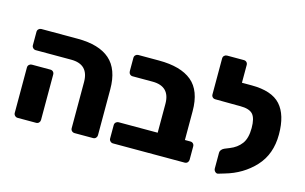

<svg xmlns="http://www.w3.org/2000/svg" viewBox="-89 -944 1895 1192"><g transform="rotate(15 858.5 -348.5)"><path d="M425 -25V-321Q425 -435 312 -435H84Q74 -435 66.5 -442.5Q59 -450 59 -460V-546Q59 -557 66.5 -564Q74 -571 84 -571H317Q455 -571 524.5 -510Q594 -449 594 -320V-25Q594 -15 587 -7.5Q580 0 569 0H451Q440 0 432.5 -7Q425 -14 425 -25ZM59 -25V-317Q59 -328 66.5 -335Q74 -342 84 -342H203Q214 -342 221 -335Q228 -328 228 -317V-25Q228 -15 221 -7.5Q214 0 203 0H84Q74 0 66.5 -7.5Q59 -15 59 -25Z M672 -25V-111Q672 -122 679.5 -129Q687 -136 697 -136H948V-321Q948 -434 835 -434H707Q696 -434 689 -441.5Q682 -449 682 -460V-546Q682 -557 689.5 -564Q697 -571 707 -571H840Q980 -571 1051.5 -512Q1123 -453 1123 -321V-136H1158Q1169 -136 1176 -129Q1183 -122 1183 -111V-25Q1183 -15 1176 -7.5Q1169 0 1158 0H697Q687 0 679.5 -7.5Q672 -15 672 -25Z M1678 -320Q1678 -193 1603 -112Q1528 -31 1415 1L1375 13Q1365 15 1356.5 6.5Q1348 -2 1348 -14V-115Q1348 -125 1355 -133.5Q1362 -142 1373 -147L1405 -160Q1451 -178 1477.5 -213.5Q1504 -249 1504 -315Q1504 -378 1481.5 -403Q1459 -428 1400 -428H1377H1374L1240 -429Q1229 -429 1222 -436Q1215 -443 1215 -454V-685Q1215 -696 1222.5 -703Q1230 -710 1240 -710H1348Q1359 -710 1366 -703Q1373 -696 1373 -685V-571H1415H1435Q1565 -571 1621.5 -508.5Q1678 -446 1678 -320Z"/></g></svg>

Font: Rubik
Style: Regular
Weight: 700
Designer: Hubert & Fischer
Foundry: Hubert & Fischer
Version: Version 1.100